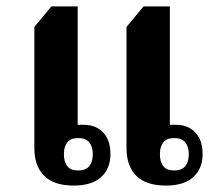

<svg xmlns="http://www.w3.org/2000/svg" viewBox="-20 -572 683 598"><path d="M209 6Q148 6 117.5 -24.5Q87 -55 87 -111V-488L140 -552H222V-183Q229 -184 248 -183Q282 -181 303 -157.5Q324 -134 324 -92Q324 -47 295 -20.5Q266 6 209 6ZM497 6Q435 6 404.5 -24.5Q374 -55 374 -111V-488L427 -552H509V-183Q516 -184 536 -183Q569 -181 590 -157.5Q611 -134 611 -92Q611 -47 582 -20.5Q553 6 497 6ZM223 -41Q247 -41 258 -54.5Q269 -68 269 -92Q269 -115 258 -128.5Q247 -142 223 -142Q200 -142 189.5 -128.5Q179 -115 179 -92Q179 -68 189.5 -54.5Q200 -41 223 -41ZM522 -41Q546 -41 557 -54.5Q568 -68 568 -92Q568 -115 557 -128.5Q546 -142 522 -142Q499 -142 488.5 -128.5Q478 -115 478 -92Q478 -68 488.5 -54.5Q499 -41 522 -41Z"/></svg>

Font: Noto Serif Thai SemiCondensed
Style: Bold
Weight: 700
Width: 4
Designer: Monotype Design Team
Foundry: Monotype Imaging Inc.
Version: Version 2.002; ttfautohint (v1.8.4.7-5d5b)